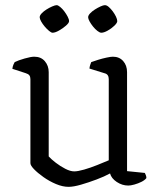

<svg xmlns="http://www.w3.org/2000/svg" viewBox="-20 -720 619 745"><path d="M246 5Q223 5 197 -6Q171 -17 148.5 -33Q126 -49 112 -63.5Q98 -78 98 -87V-413Q98 -422 94 -427.5Q90 -433 80 -436L28 -453Q29 -462 32 -469Q35 -476 37 -479Q51 -486 75.5 -493Q100 -500 113 -500Q139 -500 154 -482.5Q169 -465 169 -440V-113Q179 -102 196.5 -88.5Q214 -75 233.5 -65Q253 -55 268 -55Q282 -55 306.5 -62Q331 -69 357 -79.5Q383 -90 402 -98V-413Q402 -422 398 -428Q394 -434 385 -436L327 -454Q328 -463 330.5 -469.5Q333 -476 334 -479Q345 -483 361 -488Q377 -493 393.5 -496.5Q410 -500 418 -500Q443 -500 458 -483Q473 -466 473 -440V-56L542 -49Q544 -45 546 -40Q548 -35 548 -29Q542 -21 529 -14.5Q516 -8 501.5 -4Q487 0 478 0Q454 0 433 -14Q412 -28 407 -47Q385 -35 354.5 -23.5Q324 -12 294.5 -3.5Q265 5 246 5ZM373 -593Q367 -593 358 -600Q349 -607 341 -617Q333 -627 327.5 -637Q322 -647 322 -653Q322 -660 329.5 -668Q337 -676 348 -683Q359 -690 370 -695Q381 -700 387 -700Q394 -700 402 -693Q410 -686 417.5 -676Q425 -666 430 -655.5Q435 -645 435 -638Q435 -631 423.5 -620Q412 -609 397.5 -601Q383 -593 373 -593ZM184 -593Q179 -593 170.5 -600Q162 -607 153.5 -617Q145 -627 139.5 -637Q134 -647 134 -653Q134 -660 141.5 -668Q149 -676 160 -683Q171 -690 182.5 -695Q194 -700 200 -700Q205 -700 213.5 -693Q222 -686 229.5 -676Q237 -666 242.5 -655.5Q248 -645 248 -638Q248 -631 236 -620.5Q224 -610 209 -601.5Q194 -593 184 -593Z"/></svg>

Font: Texturina 12pt ExtraLight
Style: Regular
Weight: 250
Designer: Guillermo Torres Carreño
Foundry: Omnibus-Type
Version: Version 1.002